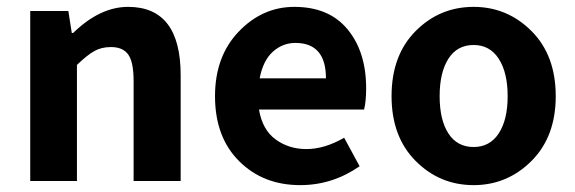

<svg xmlns="http://www.w3.org/2000/svg" viewBox="-20 -527 1675 559"><path d="M68 0V-495H179L189 -431H193Q271 -507 353 -507Q506 -507 506 -308V0H369V-291Q369 -346 353.5 -368Q338 -390 303 -390Q275 -390 254 -378Q233 -366 204 -338V0Z M1046 -270Q1046 -232 1040 -208H734Q744 -149 782.5 -121Q821 -93 872 -93Q925 -93 982 -126L1027 -43Q948 12 854 12Q746 12 676 -58Q606 -128 606 -247Q606 -363 675 -435Q744 -507 837 -507Q938 -507 992 -441.5Q1046 -376 1046 -270ZM736 -299H929Q929 -402 840 -402Q803 -402 774.5 -376.5Q746 -351 736 -299Z M1359 12Q1260 12 1190 -58.5Q1120 -129 1120 -247Q1120 -366 1190 -436.5Q1260 -507 1359 -507Q1457 -507 1527.5 -436.5Q1598 -366 1598 -247Q1598 -129 1527.5 -58.5Q1457 12 1359 12ZM1359 -99Q1406 -99 1432 -138.5Q1458 -178 1458 -247Q1458 -316 1432 -356Q1406 -396 1359 -396Q1311 -396 1285.5 -356Q1260 -316 1260 -247Q1260 -178 1285.5 -138.5Q1311 -99 1359 -99Z"/></svg>

Font: Assistant
Style: Bold
Weight: 700
Designer: Hebrew By Ben Nathan, Latin by Paul Hunt
Version: Version 2.001;PS 002.001;hotconv 1.0.88;makeotf.lib2.5.64775